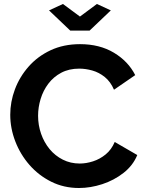

<svg xmlns="http://www.w3.org/2000/svg" viewBox="-20 -935 726 961"><path d="M31.3 -360.5Q31.3 -425.5 54.7 -488Q78.1 -550.5 123.2 -601.7Q168.3 -653 233.3 -683.5Q298.4 -714 380.6 -714Q478.8 -714 550.4 -671Q622 -627.9 656.8 -559L550.6 -485.9Q533.2 -526.4 504.3 -549.6Q475.4 -572.7 442 -582.1Q408.5 -591.5 376.6 -591.5Q325.3 -591.5 286.5 -570.9Q247.8 -550.3 222 -516.1Q196.2 -482 183.4 -439.9Q170.6 -397.9 170.6 -355.5Q170.6 -308.7 185.7 -265.3Q200.8 -222 228.4 -188.6Q256 -155.3 294.5 -135.9Q332.9 -116.5 379.2 -116.5Q411.6 -116.5 445.7 -127.5Q479.7 -138.4 508.8 -162.1Q537.8 -185.8 554.2 -224.4L667.1 -159Q645.5 -106.5 598.2 -69.5Q550.8 -32.5 491.8 -13.2Q432.9 6 375.2 6Q299.5 6 236.4 -25.5Q173.4 -57 127.5 -109.5Q81.7 -162 56.5 -227.5Q31.3 -293 31.3 -360.5ZM295.1 -915.1 380.1 -852.1 465.1 -915.1 534.7 -883 428.3 -781.7H331.8L225.4 -883Z"/></svg>

Font: Raleway Thin
Style: Regular
Weight: 100
Designer: Matt McInerney, Pablo Impallari, Rodrigo Fuenzalida
Foundry: Matt McInerney, Pablo Impallari, Rodrigo Fuenzalida
Version: Version 4.026